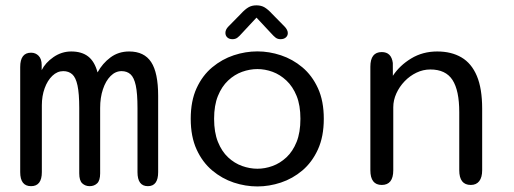

<svg xmlns="http://www.w3.org/2000/svg" viewBox="-20 -677 1897 708"><path d="M310.7 9.5Q294.5 9.5 283.3 -0.9Q272.2 -11.3 272.2 -37.7V-278.8Q272.2 -332.3 265.8 -361.8Q259.5 -391.3 246.4 -403Q233.3 -414.7 213.2 -414.7Q191 -414.7 173 -397.4Q155 -380.2 144.7 -351.7Q134.3 -323.2 134.3 -288.7V-42.3Q134.3 9.5 94.5 9.5Q54.5 9.5 54.5 -42.3V-429.8Q54.5 -482.7 94.5 -482.7Q111.3 -482.7 122.5 -471.1Q133.7 -459.5 133.7 -437.2V-418.3Q147.3 -445.8 177.3 -466.5Q207.3 -487.2 242.8 -487.2Q281.5 -487.2 305.2 -468.7Q329 -450.2 339.7 -410Q358 -443.5 387.5 -465.3Q417 -487.2 456.3 -487.2Q511.7 -487.2 537.4 -448.1Q563.2 -409 563.2 -323.5V-42.3Q563.2 9.5 525.3 9.5Q487 9.5 487 -42.3V-278.8Q487 -332.3 480.7 -361.8Q474.3 -391.3 461.3 -403Q448.3 -414.7 428.2 -414.7Q405.8 -414.7 387.8 -396.7Q369.8 -378.7 359.6 -347.9Q349.3 -317.2 349.3 -279V-37.7Q349.3 -11.3 338.2 -0.9Q327.2 9.5 310.7 9.5Z M929.2 10.5Q885.3 10.5 842 -3.8Q798.7 -18.2 762.6 -48.4Q726.5 -78.7 704.9 -126Q683.3 -173.3 683.3 -239Q683.3 -304.7 704.9 -351.8Q726.5 -398.8 762.6 -428.8Q798.7 -458.8 842 -473.2Q885.3 -487.5 929.2 -487.5Q972.5 -487.5 1015.8 -473.2Q1059.2 -458.8 1095 -428.8Q1130.8 -398.8 1152.4 -351.8Q1174 -304.7 1174 -239Q1174 -173.3 1152.4 -126Q1130.8 -78.7 1095 -48.4Q1059.2 -18.2 1015.8 -3.8Q972.5 10.5 929.2 10.5ZM929.2 -54.8Q957.2 -54.8 985 -64.9Q1012.8 -75 1036.2 -96.8Q1059.7 -118.7 1073.8 -153.8Q1087.8 -188.8 1087.8 -239Q1087.8 -288.5 1073.8 -323.2Q1059.7 -358 1036.2 -380Q1012.8 -402 985 -412.2Q957.2 -422.3 929.2 -422.3Q901.2 -422.3 872.8 -412.2Q844.5 -402 821.1 -380Q797.7 -358 783.6 -323.2Q769.5 -288.5 769.5 -239Q769.5 -188.8 783.6 -153.8Q797.7 -118.7 821.1 -96.8Q844.5 -75 872.8 -64.9Q901.2 -54.8 929.2 -54.8ZM1029.3 -579.2Q1041.3 -566.7 1041.3 -555Q1041.3 -545.2 1033.9 -538.8Q1026.5 -532.5 1014.5 -532.5Q1003.8 -532.5 996.3 -538.2Q988.8 -544 980.2 -553.8L925.8 -612L871.3 -553.5Q862.5 -543.3 855.2 -537.9Q848 -532.5 837 -532.5Q825.3 -532.5 818.2 -539Q811.2 -545.5 811.2 -555.7Q811.2 -568 822.2 -579.2L869 -626.8Q883.2 -642.3 895.8 -649.8Q908.3 -657.3 925.5 -657.3Q943.2 -657.3 955.7 -649.8Q968.2 -642.3 982.5 -626.8Z M1716 5Q1673.5 5 1673.5 -49.3V-263.8Q1673.5 -343.5 1648.5 -382.2Q1623.5 -420.8 1566.8 -420.8Q1540.3 -420.8 1515.8 -409.1Q1491.2 -397.3 1472 -377.3Q1452.8 -357.3 1441.5 -332.4Q1430.2 -307.5 1430.2 -281.5V-49.3Q1430.2 5 1387.7 5Q1345.7 5 1345.7 -49.3V-431Q1345.7 -485 1387.7 -485Q1423.3 -485 1428.5 -444.8L1428.7 -397.5Q1453.8 -435.7 1496.2 -461.4Q1538.7 -487.2 1592.2 -487.2Q1644.5 -487.2 1681.7 -465.3Q1718.8 -443.5 1738.4 -397Q1758 -350.5 1758 -276.3V-49.3Q1758 -23 1747.2 -9Q1736.3 5 1716 5Z"/></svg>

Font: Sono ExtraLight
Style: Regular
Weight: 200
Designer: Tyler Finck
Foundry: Tyler Finck
Version: Version 2.112